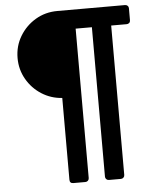

<svg xmlns="http://www.w3.org/2000/svg" viewBox="-60 -758 803 1001"><g transform="rotate(-5 342.0 -257.5)"><path d="M283 193Q264 193 264 174V-254Q205 -258 156.5 -289Q108 -320 79 -370.5Q50 -421 50 -481Q50 -544 81 -595.5Q112 -647 163.5 -677.5Q215 -708 278 -708H632Q640 -708 645.5 -703Q651 -698 651 -690V-627Q651 -618 645.5 -613Q640 -608 632 -608H551V174Q551 182 545.5 187.5Q540 193 532 193H469Q461 193 455.5 187.5Q450 182 450 174V-608H365V174Q365 182 359.5 187.5Q354 193 346 193Z"/></g></svg>

Font: Miriam Libre SemiBold
Style: Regular
Weight: 600
Version: Version 2.000